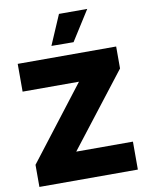

<svg xmlns="http://www.w3.org/2000/svg" viewBox="-104 -1063 879 1137"><g transform="rotate(-10 335.5 -494.5)"><path d="M501 -989 387 -809 254 -810 331 -989ZM631 0H39V-133L378 -573H39V-740H631V-608L290 -168H631Z"/></g></svg>

Font: Be Vietnam Black
Style: Regular
Weight: 900
Designer: Lam Bao; Tony Le; Vietanh Nguyen
Foundry: Yellow Type Foundry
Version: Version 5.000